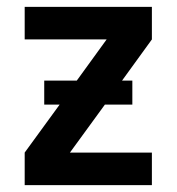

<svg xmlns="http://www.w3.org/2000/svg" viewBox="-20 -540 515 560"><path d="M52 0V-95L154 -235H109V-305H204L291 -425H52V-520H423V-425L336 -305H366V-235H286L184 -95H423V0Z"/></svg>

Font: Iosevka QP
Style: Bold
Weight: 700
Designer: Belleve Invis
Foundry: Belleve Invis
Version: Version 20.0.0; ttfautohint (v1.8.4)